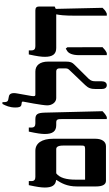

<svg xmlns="http://www.w3.org/2000/svg" viewBox="327 -1236 915 1610"><g transform="rotate(-90 785.0 -430.5)"><path d="M74 0H365C403 0 427 -34 427 -88V-443C427 -537 390 -592 326 -592H107C84 -592 72 -601 72 -625V-647H38C23 -578 18 -543 18 -512C18 -453 37 -422 81 -418V-415C56 -375 27 -329 27 -243V-84C27 -27 44 0 74 0ZM84 -175V-254C84 -332 99 -388 137 -417H340C357 -417 370 -404 370 -358V-211C370 -183 369 -175 342 -175Z M592 7H609C624 0 638 -9 658 -29L646 -514C644 -577 631 -592 589 -592H556C533 -592 521 -601 521 -625V-647H487C472 -578 467 -543 467 -512C467 -448 489 -417 541 -417H562C590 -417 592 -405 592 -367Z M876 7C897 7 909 -10 909 -37V-85C909 -109 911 -125 931 -146L1047 -263C1067 -283 1074 -296 1074 -337V-485C1074 -554 1042 -592 991 -592H797C786 -592 781 -597 786 -626L807 -745C815 -788 805 -810 782 -814L757 -819C736 -823 734 -837 734 -859V-868H719C704 -841 689 -807 689 -759C689 -728 695 -712 712 -709L731 -706C736 -705 740 -702 738 -692C736 -683 707 -532 707 -492C707 -453 732 -417 768 -417H993C1008 -417 1017 -407 1017 -392V-344C1017 -324 1015 -318 1001 -304L877 -174C851 -147 844 -125 844 -83V-37C844 -8 856 7 876 7Z M1459 7H1476C1498 -2 1507 -10 1525 -29L1516 -421L1536 -430V-560C1536 -582 1526 -592 1503 -592H1203C1180 -592 1168 -601 1168 -625V-647H1134C1119 -578 1114 -543 1114 -512C1114 -448 1136 -417 1188 -417H1470V-415C1465 -391 1459 -355 1459 -257ZM1128 7H1146C1167 -3 1178 -12 1195 -29L1194 -324L1183 -337L1163 -325C1143 -313 1128 -280 1128 -226Z"/></g></svg>

Font: Noto Serif Hebrew ExtraCondensed Black
Style: Regular
Weight: 900
Width: 2
Designer: Monotype Design Team
Foundry: Monotype Imaging Inc.
Version: Version 2.004